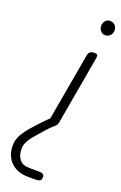

<svg xmlns="http://www.w3.org/2000/svg" viewBox="-310 -768 739 1171"><g transform="rotate(20 60.0 -183.0)"><path d="M71.5 0Q53 0 48.8 -8.5Q44.5 -17 46 -24L124 -467Q126 -479 130.8 -486.5Q135.5 -494 144 -497.2Q152.5 -500.5 166 -500.5Q180.5 -500.5 184 -493.8Q187.5 -487 184.5 -470L106.5 -27Q105.5 -21.5 100.5 -10.8Q95.5 0 71.5 0ZM188 -623.5Q169.5 -623.5 157.8 -637Q146 -650.5 146 -670.5Q146 -688.5 157.5 -702.5Q169 -716.5 188 -716.5Q206.5 -716.5 219.5 -703.8Q232.5 -691 232.5 -670.5Q232.5 -651 219.8 -637.2Q207 -623.5 188 -623.5ZM46 349Q-9 349 -44 328Q-79 307 -95.2 274Q-111.5 241 -111.5 205Q-111.5 160.5 -92.2 128.5Q-73 96.5 -51 71.5Q-40 58.5 -21 37.8Q-2 17 17.8 -3.5Q37.5 -24 50 -34.5Q61.5 -43 65.8 -44Q70 -45 76.5 -45Q86.5 -45 93.5 -37.5Q100.5 -30 101.5 -20.5Q102.5 -11 94.5 -4Q67 19 35.5 55Q4 91 -19.5 119Q-30.5 132 -42.2 154Q-54 176 -54 204Q-54 241.5 -34.2 268.5Q-14.5 295.5 31 295.5H89Q106.5 295.5 117.2 299.5Q128 303.5 128 321Q128 339.5 116.5 344.2Q105 349 89 349Z"/></g></svg>

Font: Edu VIC WA NT Hand Pre
Style: Regular
Weight: 400
Designer: Tina and Corey Anderson, Eben Sorkin, Mirko Velimirovic
Foundry: Google for Education
Version: Version 1.000